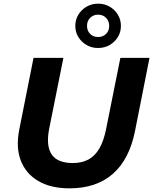

<svg xmlns="http://www.w3.org/2000/svg" viewBox="-20 -1016 836 1048"><path d="M359 12Q257 12 189 -28Q121 -68 93.5 -139.5Q66 -211 85 -308L163 -700H326L248 -311Q239 -264 243 -229Q247 -194 263.5 -171Q280 -148 309 -137Q338 -126 377 -126Q426 -126 462 -145Q498 -164 522 -205Q546 -246 559 -311L637 -700H796L717 -301Q686 -146 596 -67Q506 12 359 12ZM515 -754Q480 -754 452 -770.5Q424 -787 407.5 -814Q391 -841 391 -875Q391 -908 407.5 -935.5Q424 -963 452.5 -979.5Q481 -996 515 -996Q551 -996 579 -979.5Q607 -963 623.5 -935.5Q640 -908 640 -875Q640 -841 623.5 -814Q607 -787 579 -770.5Q551 -754 515 -754ZM515 -814Q542 -814 559 -831Q576 -848 576 -874Q576 -901 559 -918.5Q542 -936 515 -936Q490 -936 472.5 -919Q455 -902 455 -875Q455 -848 472 -831Q489 -814 515 -814Z"/></svg>

Font: MOST Montserrat
Style: Bold Italic
Weight: 700
Italic angle: -11.3°
Designer: Julieta Ulanovsky
Foundry: Julieta Ulanovsky
Version: Version 8.000;March 11, 2024;FontCreator 15.0.0.2926 64-bit